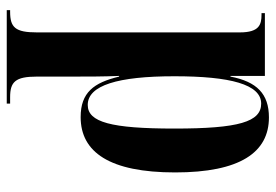

<svg xmlns="http://www.w3.org/2000/svg" viewBox="-144 -444 817 569"><g transform="rotate(90 264.5 -159.5)"><path d="M10 229H287V219H268C223 219 207 204 207 140V36C207 -11 207 -57 205 -104H207C225 -29 254 10 327 10C431 10 491 -76 491 -270C491 -462 432 -548 328 -548C258 -548 222 -512 207 -434H205V-536H19V-526H24C53 -526 76 -519 76 -462V140C76 204 61 219 15 219H10ZM291 -11C233 -11 206 -100 206 -268C206 -433 230 -525 287 -525C341 -525 361 -459 361 -268C361 -80 342 -11 291 -11Z"/></g></svg>

Font: Noto Serif Display ExtraCondensed
Style: Bold
Weight: 700
Width: 2
Designer: Monotype Design Team
Foundry: Monotype Imaging Inc.
Version: Version 2.009